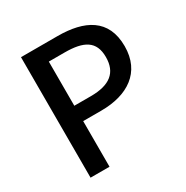

<svg xmlns="http://www.w3.org/2000/svg" viewBox="-168 -877 984 1017"><g transform="rotate(-30 324.0 -368.5)"><path d="M97 0H213V-279H324C484 -279 602 -353 602 -513C602 -680 484 -737 320 -737H97ZM213 -373V-643H309C426 -643 487 -611 487 -513C487 -418 430 -373 314 -373Z"/></g></svg>

Font: Noto Sans CJK HK Medium
Style: Regular
Weight: 500
Designer: Ryoko NISHIZUKA 西塚涼子 (kana, bopomofo & ideographs); Paul D. Hunt (Latin, Greek & Cyrillic); Sandoll Communications 산돌커뮤니
Foundry: Adobe
Version: Version 2.004;hotconv 1.0.118;makeotfexe 2.5.65603